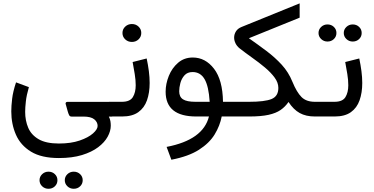

<svg xmlns="http://www.w3.org/2000/svg" viewBox="-20 -705 2261 1162"><path d="M336.4 251.5Q231 251.5 167.7 212.9Q104.5 174.3 76.4 110.1Q48.3 45.9 48.3 -30.8Q48.3 -64 53.5 -107.4Q58.6 -150.9 77.1 -206.5L154.8 -177.7Q140.6 -128.9 136.5 -91.3Q132.3 -53.7 132.3 -27.8Q132.3 24.9 150.9 68.4Q169.4 111.8 214.1 137.7Q258.8 163.6 336.4 163.6Q409.7 163.6 462.2 145.5Q514.6 127.4 542.7 102.5Q570.8 77.6 570.8 57.1Q570.8 33.7 550.5 17.1Q530.3 0.5 484.9 0.5H412.6Q402.8 0.5 398.4 -8.1Q394 -16.6 390.1 -30.3L377 -77.1Q376.5 -81.1 378.9 -84.7Q381.3 -88.4 387.7 -88.4H658.7V0.5H638.7Q646 15.1 648.2 28.3Q650.4 41.5 650.4 55.7Q650.4 87.9 631.6 122.3Q612.8 156.7 574 186Q535.2 215.3 476.1 233.4Q417 251.5 336.4 251.5ZM372.1 385.7Q372.1 364.3 387.9 349.1Q403.8 334 426.3 334Q449.2 334 464.8 348.9Q480.5 363.8 480.5 385.7Q480.5 407.7 464.8 422.6Q449.2 437.5 426.3 437.5Q403.8 437.5 387.9 422.4Q372.1 407.2 372.1 385.7ZM219.2 385.7Q219.2 364.3 235.1 349.1Q251 334 273.4 334Q296.4 334 312 348.9Q327.6 363.8 327.6 385.7Q327.6 407.7 312 422.6Q296.4 437.5 273.4 437.5Q251 437.5 235.1 422.4Q219.2 407.2 219.2 385.7Z M718.8 0H639.2V-88.9H717.8Q766.6 -88.9 783.9 -117.2Q801.3 -145.5 801.3 -189Q801.3 -220.7 795.4 -256.8Q789.6 -293 782.7 -329.6L867.7 -351.1Q876 -312 880.9 -274.4Q885.7 -236.8 885.7 -202.6Q885.7 -144 869.6 -98.1Q853.5 -52.2 816.9 -26.1Q780.3 0 718.8 0ZM721.2 -505.4Q721.2 -528.3 737.8 -543.9Q754.4 -559.6 778.3 -559.6Q802.2 -559.6 818.6 -543.9Q835 -528.3 835 -505.4Q835 -482.4 818.6 -466.8Q802.2 -451.2 778.3 -451.2Q754.4 -451.2 737.8 -466.8Q721.2 -482.4 721.2 -505.4Z M1147 -356.9Q1223.1 -356.9 1275.4 -288.8Q1327.6 -220.7 1329.6 -88.9H1388.7V0H1321.8Q1311 56.2 1279.1 108.6Q1247.1 161.1 1184.1 201.4Q1121.1 241.7 1017.1 261.7L988.3 184.1Q1209.5 141.6 1244.6 0H1167.5Q982.4 0 982.4 -149.9Q982.4 -197.8 1001.7 -245.6Q1021 -293.5 1057.9 -325.2Q1094.7 -356.9 1147 -356.9ZM1162.6 -88.9H1249Q1243.2 -183.1 1218 -226.1Q1192.9 -269 1145.5 -269Q1114.3 -269 1096.4 -249Q1078.6 -229 1071.5 -201.9Q1064.5 -174.8 1064.5 -152.8Q1064.5 -118.7 1087.6 -103.8Q1110.8 -88.9 1162.6 -88.9Z M1486.3 -473.6Q1542 -434.6 1593 -396.2Q1644 -357.9 1685.1 -313.2Q1726.1 -268.6 1750 -209.5Q1775.9 -146.5 1804.7 -117.7Q1833.5 -88.9 1885.7 -88.9H1899.4V0H1885.7Q1831.5 0 1793.7 -21Q1755.9 -42 1726.1 -87.9Q1706.5 -59.1 1678.5 -39.6Q1650.4 -20 1605.2 -10Q1560.1 0 1488.3 0H1369.1V-88.9H1487.8Q1582.5 -88.9 1623.5 -105.7Q1664.6 -122.6 1664.6 -172.9Q1664.6 -205.1 1641.8 -235.8Q1619.1 -266.6 1583.3 -296.6Q1547.4 -326.7 1506.3 -355.7Q1465.3 -384.8 1429.2 -413.1Q1413.6 -425.8 1405.3 -442.9Q1397 -460 1397 -477.5Q1397 -497.6 1408 -515.1Q1418.9 -532.7 1442.4 -542L1793.5 -684.6V-598.1Z M2060.5 -505.4Q2060.5 -526.9 2076.4 -542Q2092.3 -557.1 2114.7 -557.1Q2137.7 -557.1 2153.3 -542.2Q2168.9 -527.3 2168.9 -505.4Q2168.9 -483.4 2153.3 -468.5Q2137.7 -453.6 2114.7 -453.6Q2092.3 -453.6 2076.4 -468.8Q2060.5 -483.9 2060.5 -505.4ZM1907.7 -505.4Q1907.7 -526.9 1923.6 -542Q1939.5 -557.1 1961.9 -557.1Q1984.9 -557.1 2000.5 -542.2Q2016.1 -527.3 2016.1 -505.4Q2016.1 -483.4 2000.5 -468.5Q1984.9 -453.6 1961.9 -453.6Q1939.5 -453.6 1923.6 -468.8Q1907.7 -483.9 1907.7 -505.4ZM1879.9 -88.9H2004.4Q2053.2 -88.9 2070.6 -117.2Q2087.9 -145.5 2087.9 -189Q2087.9 -220.7 2082 -256.8Q2076.2 -293 2069.3 -329.6L2154.3 -351.1Q2162.6 -312 2167.5 -274.4Q2172.4 -236.8 2172.4 -202.6Q2172.4 -144 2156.2 -98.1Q2140.1 -52.2 2103.5 -26.1Q2066.9 0 2005.4 0H1879.9Z"/></svg>

Font: Vazirmatn RD UI FD
Style: Regular
Weight: 400
Designer: Saber Rastikerdar
Foundry: Saber Rastikerdar
Version: Version 33.003